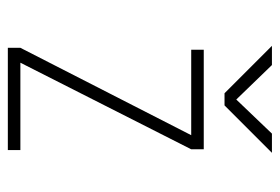

<svg xmlns="http://www.w3.org/2000/svg" viewBox="-132 -582 714 490"><g transform="rotate(90 225.0 -337.0)"><path d="M370 -674 249 -553H218L97 -674H146L234 -583L321 -674ZM140 -32H363V0H102V-32L325 -468H107V-500H361V-468Z"/></g></svg>

Font: League Mono Condensed Thin
Style: Regular
Weight: 100
Width: 1
Designer: Tyler Finck
Foundry: The League of Moveable Type / Tyler Finck
Version: Version 2.210